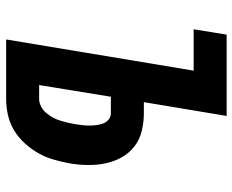

<svg xmlns="http://www.w3.org/2000/svg" viewBox="-88 -688 775 640"><g transform="rotate(90 300.0 -367.5)"><path d="M111 0 215 -625H77L95 -735H366L320 -459H357Q387 -459 416 -452Q445 -445 467.5 -427.5Q490 -410 504 -385Q518 -360 524 -331Q530 -302 529.5 -271.5Q529 -241 524 -211Q519 -185 511.5 -158.5Q504 -132 490.5 -108Q477 -84 457.5 -62.5Q438 -41 414 -26.5Q390 -12 363 -6Q336 0 310 0ZM310 -110Q322 -110 334.5 -116.5Q347 -123 355.5 -133Q364 -143 370.5 -154.5Q377 -166 381 -178.5Q385 -191 388 -203.5Q391 -216 393 -228Q395 -240 396.5 -252.5Q398 -265 398 -277Q398 -289 396.5 -301Q395 -313 391 -323.5Q387 -334 378 -341.5Q369 -349 357 -349H302L263 -110Z"/></g></svg>

Font: Iosevka Curly XBdEx
Style: Italic
Weight: 800
Width: 7
Italic angle: -9°
Monospace: yes
Designer: Belleve Invis
Foundry: Belleve Invis
Version: Version 11.1.0; ttfautohint (v1.8.3)